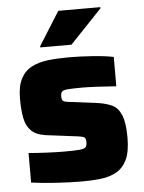

<svg xmlns="http://www.w3.org/2000/svg" viewBox="-52 -759 606 809"><g transform="rotate(-5 250.5 -354.5)"><path d="M262 8Q211 8 151 4Q91 0 48 -6V-131Q82 -128 125 -126Q168 -124 196 -124Q244 -124 264.5 -126Q285 -128 290 -135Q295 -142 295 -156Q295 -171 288 -176Q281 -181 244 -185L125 -200Q85 -206 65 -226.5Q45 -247 38.5 -281Q32 -315 32 -362Q32 -415 48.5 -446.5Q65 -478 95 -493.5Q125 -509 164.5 -513.5Q204 -518 251 -518Q301 -518 355 -514Q409 -510 441 -503V-379Q401 -382 361 -384Q321 -386 301 -386Q259 -386 238.5 -384.5Q218 -383 212 -377Q206 -371 206 -358Q206 -342 212 -337Q218 -332 251 -329L360 -315Q393 -310 417.5 -298.5Q442 -287 455.5 -255Q469 -223 469 -160Q469 -101 453.5 -67.5Q438 -34 409.5 -17.5Q381 -1 343.5 3.5Q306 8 262 8ZM136 -570V-575L225 -717H403V-712L268 -570Z"/></g></svg>

Font: Saira ExtraBold
Style: Regular
Weight: 800
Designer: Hector Gatti with collaboration of the Omnibus-Type team
Foundry: Omnibus-Type
Version: Version 1.100; ttfautohint (v1.8.3)